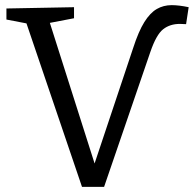

<svg xmlns="http://www.w3.org/2000/svg" viewBox="-20 -726 758 747"><path d="M299 1 83 -635 5 -650V-693L268 -698V-655L174 -637L348 -90L498 -539Q519 -604 541.5 -640Q564 -676 590 -691Q616 -706 648 -706Q662 -706 678.5 -704Q695 -702 714 -698L704 -632L680 -633Q641 -633 614.5 -612Q588 -591 565 -524L385 1Z"/></svg>

Font: Bitter
Style: Regular
Weight: 400
Designer: Sol Matas, and Bitter project Authors
Foundry: Sol Matas
Version: Version 2.001